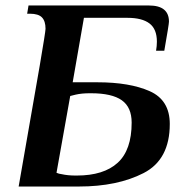

<svg xmlns="http://www.w3.org/2000/svg" viewBox="-20 -680 677 700"><path d="M146 -575Q146 -603 133 -616.5Q120 -630 89 -630H79L84 -660H523Q596 -660 596 -601Q596 -592 579 -495H549Q552 -513 552 -528Q552 -574 525 -594.5Q498 -615 445 -615H286L245 -380H335Q453 -380 526 -347.5Q599 -315 599 -228Q599 -98 503.5 -49Q408 0 268 0H48Q104 -318 125 -441.5Q146 -565 146 -575ZM260 -40Q358 -40 409 -86.5Q460 -133 460 -233Q460 -289 424 -314.5Q388 -340 312 -340H307Q278 -340 256 -335L236 -330L186 -50Q195 -46 205 -45Q227 -40 255 -40Z"/></svg>

Font: Philosopher
Style: Bold Italic
Weight: 700
Italic angle: -10°
Designer: Jovanny Lemonad
Foundry: Jovanny Lemonad
Version: Version 2.000